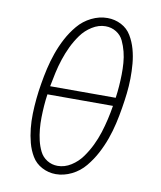

<svg xmlns="http://www.w3.org/2000/svg" viewBox="-84 -810 744 886"><g transform="rotate(10 288.0 -367.5)"><path d="M237 8Q275 8 311.5 -10Q348 -28 374 -59.5Q400 -91 418.5 -126Q437 -161 450 -197.5Q463 -234 471.5 -271Q480 -308 486 -345Q492 -381 496 -416Q500 -451 500.5 -486Q501 -521 498 -555.5Q495 -590 486 -622.5Q477 -655 460 -683.5Q443 -712 413 -727.5Q383 -743 348 -743Q310 -743 273.5 -725Q237 -707 211 -676Q185 -645 166.5 -610Q148 -575 135 -538Q122 -501 113.5 -464Q105 -427 99 -390Q93 -355 89.5 -319.5Q86 -284 85 -249Q84 -214 87.5 -180Q91 -146 99.5 -113.5Q108 -81 125 -52.5Q142 -24 172.5 -8Q203 8 237 8ZM142 -387V-388Q148 -420 155 -452Q162 -484 172.5 -516Q183 -548 197.5 -578.5Q212 -609 232.5 -637.5Q253 -666 283.5 -685Q314 -704 346 -704Q374 -704 396.5 -690Q419 -676 430 -652.5Q441 -629 447.5 -603.5Q454 -578 456 -551Q458 -524 457.5 -497Q457 -470 455 -442.5Q453 -415 449 -387ZM239 -31Q212 -31 189.5 -45Q167 -59 155.5 -82.5Q144 -106 138 -131.5Q132 -157 129.5 -184Q127 -211 127.5 -238.5Q128 -266 130 -293.5Q132 -321 136 -348H443Q438 -316 430.5 -283.5Q423 -251 413 -219.5Q403 -188 388 -157Q373 -126 352.5 -97.5Q332 -69 302 -50Q272 -31 239 -31Z"/></g></svg>

Font: Iosevka Sparkle XLtObl
Style: Regular
Weight: 200
Italic angle: -9°
Designer: Belleve Invis
Foundry: Belleve Invis
Version: Version 4.5.0; ttfautohint (v1.8.3)